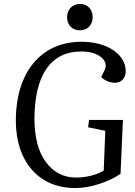

<svg xmlns="http://www.w3.org/2000/svg" viewBox="-20 -936 683 970"><path d="M601 -330 589 -58Q546 -28 482.5 -7Q419 14 360 14Q269 14 201.5 -27.5Q134 -69 97 -146Q60 -223 60 -330Q61 -451 101 -539.5Q141 -628 215.5 -676.5Q290 -725 393 -725Q457 -725 507.5 -705.5Q558 -686 586.5 -652Q615 -618 615 -576Q615 -550 600 -534Q585 -518 561 -518Q521 -518 491 -547L508 -581Q520 -604 509 -625.5Q498 -647 467.5 -661.5Q437 -676 391 -676Q276 -676 215.5 -589.5Q155 -503 154 -338Q154 -195 212 -117Q270 -39 364 -39Q403 -39 440.5 -48.5Q478 -58 504 -74L512 -275L425 -293L430 -330ZM319 -849Q319 -878 337 -897Q355 -916 384 -916Q413 -916 430.5 -897.5Q448 -879 448 -850Q448 -820 430.5 -801.5Q413 -783 384 -783Q355 -783 337 -801Q319 -819 319 -849Z"/></svg>

Font: Literata 36pt
Style: Italic
Weight: 400
Italic angle: -2°
Designer: Latin by Veronika Burian and Jose Scaglione. Greek by Irene Vlachou. Cyrillic by Vera Evstafieva
Foundry: TypeTogether
Version: Version 3.002